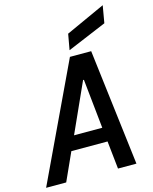

<svg xmlns="http://www.w3.org/2000/svg" viewBox="-152 -1029 888 1117"><g transform="rotate(-15 292.0 -470.5)"><path d="M-16 0 315 -700H443L528 0H417L399 -168H181L105 0ZM354 -550 220 -253H390L359 -550ZM323 -738 340 -833 577 -941 559 -837Z"/></g></svg>

Font: DM Mono Medium
Style: Italic
Weight: 500
Italic angle: -10°
Designer: Colophon Foundry
Foundry: Colophon Foundry
Version: Version 1.000; ttfautohint (v1.8.2.53-6de2)